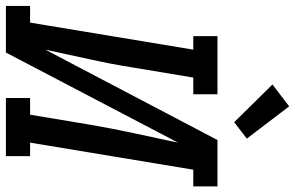

<svg xmlns="http://www.w3.org/2000/svg" viewBox="-208 -826 1024 667"><g transform="rotate(90 304.5 -492.0)"><path d="M-9 0V-84H49L143 -651H96V-735H298V-651H240L205 -441Q193 -365 176 -289Q159 -213 143 -137L457 -735H618V-651H560L466 -84H513V0H311V-84H369L404 -294Q417 -370 433.5 -446Q450 -522 466 -598L153 0ZM395 -793 264 -926 340 -984 452 -837Z"/></g></svg>

Font: Iosevka Etoile Medium Oblique
Style: Regular
Weight: 500
Italic angle: -9°
Designer: Belleve Invis
Foundry: Belleve Invis
Version: Version 15.5.2; ttfautohint (v1.8.4)